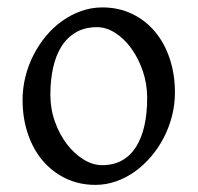

<svg xmlns="http://www.w3.org/2000/svg" viewBox="-20 -489 538 523"><path d="M380.9 -222.2Q380.9 -260.7 368.9 -295.7Q356.9 -330.6 337.6 -357.2Q318.4 -383.8 293.9 -399.4Q269.5 -415 244.6 -415Q210.9 -415 186.8 -400.9Q162.6 -386.7 147.2 -362.1Q131.8 -337.4 124.5 -303.7Q117.2 -270 117.2 -231Q117.2 -192.4 129.6 -157.5Q142.1 -122.6 162.4 -96.2Q182.6 -69.8 207.8 -54.4Q232.9 -39.1 258.3 -39.1Q289.1 -39.1 312.3 -52Q335.4 -64.9 350.6 -88.9Q365.7 -112.8 373.3 -146.5Q380.9 -180.2 380.9 -222.2ZM456.5 -236.8Q456.5 -204.1 448.5 -172.9Q440.4 -141.6 426 -113.8Q411.6 -85.9 391.4 -62.3Q371.1 -38.6 347.2 -21.5Q323.2 -4.4 295.9 5.1Q268.6 14.6 239.7 14.6Q195.8 14.6 159.2 -2.9Q122.6 -20.5 96.4 -51.3Q70.3 -82 55.9 -124.5Q41.5 -167 41.5 -216.8Q41.5 -249 49.3 -280.3Q57.1 -311.5 71.5 -339.6Q85.9 -367.7 105.7 -391.4Q125.5 -415 149.7 -432.1Q173.8 -449.2 201.4 -459Q229 -468.8 258.8 -468.8Q303.2 -468.8 339.8 -451.2Q376.5 -433.6 402.3 -402.6Q428.2 -371.6 442.4 -329.1Q456.5 -286.6 456.5 -236.8Z"/></svg>

Font: Gentium Unicode
Style: Regular
Weight: 400
Version: Version 1.009